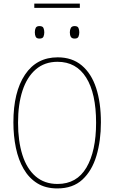

<svg xmlns="http://www.w3.org/2000/svg" viewBox="-20 -1045 640 1075"><path d="M301 10Q235 10 188.5 -19Q142 -48 112.5 -99Q83 -150 69 -217Q55 -284 55 -360Q55 -530 120 -627Q185 -724 303 -724Q384 -724 438 -678.5Q492 -633 518.5 -551.5Q545 -470 545 -360Q545 -257 520 -173Q495 -89 441.5 -39.5Q388 10 301 10ZM302 -15Q410 -15 464 -107Q518 -199 518 -358Q518 -522 462.5 -610.5Q407 -699 302 -699Q230 -699 180.5 -656.5Q131 -614 106 -537.5Q81 -461 81 -358Q81 -255 105.5 -177.5Q130 -100 179.5 -57.5Q229 -15 302 -15ZM398 -829Q382 -829 376.5 -839Q371 -849 371 -864Q371 -878 376.5 -888.5Q382 -899 398 -899Q415 -899 419.5 -888Q424 -877 424 -864Q424 -851 419.5 -840Q415 -829 398 -829ZM201 -829Q185 -829 180 -839Q175 -849 175 -864Q175 -879 180 -889Q185 -899 201 -899Q219 -899 223.5 -888Q228 -877 228 -864Q228 -851 223.5 -840Q219 -829 201 -829ZM172 -1001V-1025H427V-1001Z"/></svg>

Font: Noto Sans Mono Thin
Style: Regular
Weight: 100
Designer: Monotype Design Team
Foundry: Monotype Imaging Inc.
Version: Version 2.014